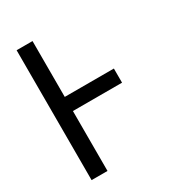

<svg xmlns="http://www.w3.org/2000/svg" viewBox="-178 -838 855 941"><g transform="rotate(-30 250.0 -367.5)"><path d="M62 0V-735H152V-419H430V-339H152V0Z"/></g></svg>

Font: Iosevka Fixed Medium
Style: Regular
Weight: 500
Monospace: yes
Designer: Belleve Invis
Foundry: Belleve Invis
Version: Version 32.3.0